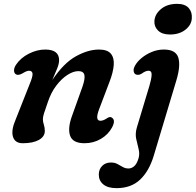

<svg xmlns="http://www.w3.org/2000/svg" viewBox="-20 -731 1015 996"><path d="M62.5 -345.5Q53 -351.5 52.8 -365.2Q52.5 -379 63 -395Q86.5 -430.5 129 -452.2Q171.5 -474 214.5 -474Q286.5 -474 286.5 -419Q286.5 -399.5 276.2 -375Q266 -350.5 251.5 -316Q310 -403.5 373.5 -438.8Q437 -474 493.5 -474Q537 -474 555 -452.5Q573 -431 570 -393Q567 -355 547.5 -305L494 -164Q471.5 -104.5 501 -104.5Q515 -104.5 532.5 -116Q541 -122 548 -123.5Q555 -125 562 -119.5Q580.5 -105.5 561 -69.5Q541.5 -33 503.2 -10.5Q465 12 418.5 12Q358 12 344 -26.2Q330 -64.5 353.5 -129.5L407.5 -280.5Q422 -322 417.8 -342Q413.5 -362 386.5 -362Q360.5 -362 330 -342.5Q299.5 -323 272 -287Q244.5 -251 228 -201Q214 -160.5 208.2 -142.8Q202.5 -125 202.5 -112.5Q202.5 -99 207.5 -84.2Q212.5 -69.5 212.5 -51.5Q212.5 -22.5 181.8 -5.2Q151 12 98 12Q57.5 12 47.2 -22Q37 -56 62 -113L134 -295Q150.5 -334.5 148.8 -349.2Q147 -364 130.5 -364Q118.5 -364 97 -350.5Q74.5 -338 62.5 -345.5ZM861.5 -552Q821 -552 800 -572.5Q779 -593 781 -622Q783 -657 815 -684Q847 -711 899 -711Q939.5 -711 958.5 -689.8Q977.5 -668.5 975 -636.5Q973.5 -602 942 -577Q910.5 -552 861.5 -552ZM895 -314.5 777.5 77Q753.5 156.5 706.8 200.8Q660 245 584.5 245Q540 245 516.2 225.8Q492.5 206.5 492.5 175Q492.5 147.5 509.8 129.8Q527 112 555.5 112Q575 112 589.2 119.8Q603.5 127.5 616.8 135.2Q630 143 647 143Q662 143 675.8 131.5Q689.5 120 698.5 91Q705.5 67 699 42Q692.5 17 686.5 -10.8Q680.5 -38.5 690.5 -71.5L755 -285.5Q765 -318.5 766.5 -341.2Q768 -364 750.5 -364Q735 -364 715 -349Q705 -343 697.5 -342.8Q690 -342.5 684 -345Q674.5 -350.5 673.2 -363.2Q672 -376 681 -391.5Q692 -411.5 715 -430.5Q738 -449.5 768 -461.8Q798 -474 830 -474Q891.5 -474 904.8 -432.5Q918 -391 895 -314.5Z"/></svg>

Font: Fraunces 9pt SuperSoft SemiBold
Style: Italic
Weight: 600
Italic angle: -16°
Version: Version 1.000;[0bf87f6ff]